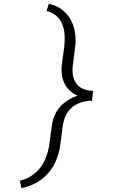

<svg xmlns="http://www.w3.org/2000/svg" viewBox="-20 -799 627 1018"><path d="M85.9 158.7Q120.1 150.9 146.7 133.3Q173.3 115.7 192.6 91.1Q211.9 66.4 223.6 35.9Q235.4 5.4 240.7 -28.3L254.4 -129.9Q262.7 -192.4 297.9 -231.9Q333 -271.5 391.6 -292Q367.2 -302.2 349.9 -318.6Q332.5 -335 322.3 -355.7Q312 -376.5 308.3 -400.4Q304.7 -424.3 307.1 -450.2L320.8 -553.2Q324.2 -584 322.5 -613.8Q320.8 -643.6 310.8 -668.9Q300.8 -694.3 280.5 -713.4Q260.3 -732.4 227.1 -741.2L238.8 -778.8Q279.8 -770 308.3 -748.3Q336.9 -726.6 354 -696Q371.1 -665.5 377.2 -628.7Q383.3 -591.8 378.9 -552.7L365.7 -449.7Q359.4 -389.2 385.7 -354.5Q412.1 -319.8 473.6 -316.9L471.7 -303.2L472.2 -302.7L470.7 -290.5L469.7 -278.8L467.8 -265.1Q401.9 -263.7 361.8 -229.7Q321.8 -195.8 312.5 -129.9L299.3 -28.3Q293 15.6 276.6 53.5Q260.3 91.3 234.1 120.6Q208 149.9 172.6 169.9Q137.2 189.9 92.8 198.7Z"/></svg>

Font: Roboto Mono Light
Style: Italic
Weight: 300
Designer: Google
Version: Version 2.000985; 2015; ttfautohint (v1.3)